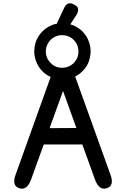

<svg xmlns="http://www.w3.org/2000/svg" viewBox="-20 -1122 771 1166"><path d="M433.6 -665.5 651.4 -59.6Q675.3 7.3 627 21.5Q581.1 35.2 556.6 -32.2L480 -244.6H245.6L168.9 -32.2Q144.5 35.2 98.6 21.5Q50.3 7.3 74.2 -59.6L291.5 -665.5Q306.2 -707 362.8 -707Q418.5 -707 433.6 -665.5ZM362.8 -569.8 281.2 -343.8 443.8 -344.7ZM391.6 -950.7Q376 -927.7 362.3 -927.7Q348.6 -927.7 335.4 -935.5Q322.3 -943.4 322.3 -958.3Q322.3 -973.1 329.1 -987.8L369.1 -1072.8Q382.3 -1102.1 405.3 -1102.1Q417.5 -1102.1 436 -1091.3Q454.6 -1080.6 454.6 -1063.7Q454.6 -1046.9 443.4 -1029.8ZM276.9 -752Q292.5 -731.4 309.6 -722.2Q327.6 -711.9 352.5 -710.4Q355 -710.4 357.4 -710.4Q378.9 -710.4 398.9 -719.2Q418 -728 432.1 -744.1Q451.7 -766.1 455.6 -795.4Q456.5 -802.2 456.5 -809.6Q456.5 -831.5 447.8 -851.1Q435.5 -877.9 410.2 -893.6Q385.7 -908.7 357.4 -908.7Q356.4 -908.7 356 -908.7Q327.6 -908.2 304.2 -893.6Q281.2 -878.9 269 -854Q258.3 -833 258.3 -809.6Q258.3 -805.7 258.8 -801.8Q260.7 -772.9 276.9 -752ZM354.5 -981.4Q356.9 -981.4 358.9 -981.4Q407.2 -981.4 448.7 -956.1Q492.2 -929.7 513.7 -883.8Q530.3 -848.6 530.3 -810.1Q530.3 -798.8 528.8 -787.6Q521.5 -733.9 489.3 -698.7Q469.7 -675.8 442.9 -660.6Q416 -645.5 384.8 -640.6Q372.1 -638.7 359.9 -638.7Q310.1 -638.7 268.1 -665Q220.2 -695.3 199.7 -748Q188 -777.8 188 -810.5Q188 -833.5 193.8 -855.5Q209 -910.2 252.9 -944.8Q297.4 -980 354.5 -981.4Z"/></svg>

Font: Comic Relief LRS
Style: Regular
Weight: 400
Designer: Jeff Davis
Foundry: Loudifier
Version: Version 1.0